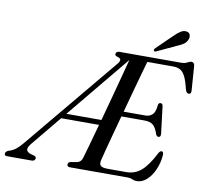

<svg xmlns="http://www.w3.org/2000/svg" viewBox="-147 -984 1177 1099"><g transform="rotate(10 441.0 -435.0)"><path d="M663 0H326.5Q310.5 0 310.5 -14Q311 -26.5 326 -30.5L362.5 -36.5Q385 -41 392.5 -66.5Q400.5 -93 415.5 -146.8Q430.5 -200.5 449 -268H229L86.5 -95Q65 -69 68.8 -55.5Q72.5 -42 94 -35.5L116 -29.5Q127.5 -23.5 125 -13.5Q121 0 105 0H-38.5Q-56.5 0 -53 -16Q-50.5 -25 -38 -31L-22.5 -36.5Q-9 -41 7 -53.5Q23 -66 42.5 -89.5L493.5 -632.5Q517.5 -662 486.5 -669.5Q467.5 -674.5 471 -686.5Q474.5 -700 490.5 -700H848.5Q871.5 -700 884.8 -707.8Q898 -715.5 908.5 -715.5Q924 -715.5 926.5 -695L936.5 -556Q939 -534 925.5 -533Q910 -531 903.5 -554Q892.5 -601.5 879.8 -627Q867 -652.5 849.8 -661.8Q832.5 -671 808 -671H658.5Q649.5 -639.5 636 -591Q622.5 -542.5 606.5 -484.5Q590.5 -426.5 574.5 -367H701.5Q725 -367 741.2 -382Q757.5 -397 761 -439Q764 -452 774 -452Q786.5 -452 788.5 -436.5L807.5 -281.5Q810 -260 796 -259.5Q785.5 -259 780 -272.5Q768 -310 750.5 -324Q733 -338 701.5 -338H566.5Q550.5 -279 536 -225.2Q521.5 -171.5 510.8 -130.8Q500 -90 495.5 -70Q490.5 -49 500.2 -39Q510 -29 543.5 -29H649Q699 -29 735.8 -60.5Q772.5 -92 810.5 -166Q818.5 -181.5 828 -181.5Q840.5 -181.5 839 -160Q835 -112.5 817.2 -73.5Q799.5 -34.5 773.2 -11.5Q747 11.5 717 11.5Q703 11.5 691 5.8Q679 0 663 0ZM254 -298H457.5Q475 -361.5 493 -428.5Q511 -495.5 527.2 -556.5Q543.5 -617.5 555.5 -664ZM778.5 -842.5Q799 -863.5 816.5 -874Q834 -884.5 850 -881.5Q866 -879 870.5 -865.5Q875 -852 869 -838.5Q861.5 -820 845.5 -809.5Q829.5 -799 807 -790L699 -739.5Q687.5 -734.5 684 -741.5Q681.5 -747.5 691 -757.5Z"/></g></svg>

Font: Fraunces 144pt S050
Style: Italic
Weight: 400
Italic angle: -16°
Version: Version 1.000; ttfautohint (v1.8.3)